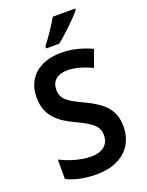

<svg xmlns="http://www.w3.org/2000/svg" viewBox="-172 -1021 851 1114"><g transform="rotate(-20 253.0 -463.5)"><path d="M437 -928V-937H299C274 -892 233 -833 200 -790V-777H281C329 -815 407 -890 437 -928ZM467 -199C467 -304 408 -356 302 -406C208 -450 173 -473 173 -532C173 -582 207 -616 270 -616C320 -616 368 -601 422 -576L460 -680C401 -707 340 -724 271 -724C136 -724 50 -649 50 -529C50 -409 125 -359 211 -318C303 -275 343 -247 343 -190C343 -136 307 -98 232 -98C168 -98 99 -120 43 -148V-28C95 -2 158 10 228 10C376 10 467 -72 467 -199Z"/></g></svg>

Font: Noto Sans Armenian SemiCondensed SemiBold
Style: Regular
Weight: 600
Width: 4
Designer: Monotype Design Team
Foundry: Monotype Imaging Inc.
Version: Version 2.008